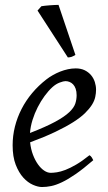

<svg xmlns="http://www.w3.org/2000/svg" viewBox="-20 -732 433 772"><path d="M190.9 -381.8Q174.8 -367.2 159.4 -346.2Q144 -325.2 131.6 -300.8Q119.1 -276.4 110.8 -249.8Q102.5 -223.1 100.6 -197.3Q164.6 -222.2 201.9 -242.4Q239.3 -262.7 258.3 -280.8Q277.3 -298.8 282.7 -315.4Q288.1 -332 288.1 -349.1Q288.1 -364.3 284.2 -375.2Q280.3 -386.2 273.9 -392.8Q267.6 -399.4 259.5 -402.6Q251.5 -405.8 243.2 -405.8Q235.4 -405.8 220.2 -400.1Q205.1 -394.5 190.9 -381.8ZM366.2 -371.1Q366.2 -357.4 363 -342.3Q359.9 -327.1 349.9 -311Q339.8 -294.9 322 -277.3Q304.2 -259.8 274.7 -241Q245.1 -222.2 202.6 -201.9Q160.2 -181.6 101.1 -159.7Q104 -132.3 112.5 -109.9Q121.1 -87.4 132.6 -71.3Q144 -55.2 157.5 -46.1Q170.9 -37.1 184.1 -37.1Q194.3 -37.1 209 -39.3Q223.6 -41.5 242.9 -48.8Q262.2 -56.2 286.4 -70.3Q310.5 -84.5 339.8 -107.9Q345.2 -105 349.4 -98.4Q353.5 -91.8 355 -87.9Q314.9 -53.2 284.2 -32Q253.4 -10.7 229.2 0.7Q205.1 12.2 185.8 16.1Q166.5 20 148.9 20Q132.8 20 112.3 11Q91.8 2 73.7 -17.8Q55.7 -37.6 43.2 -69.6Q30.8 -101.6 30.8 -147.9Q30.8 -186 40 -222.9Q49.3 -259.8 66.7 -293.7Q84 -327.6 109.4 -357.9Q134.8 -388.2 167 -413.1Q178.2 -421.9 192.4 -429.9Q206.5 -438 221.9 -444.1Q237.3 -450.2 253.2 -453.6Q269 -457 284.2 -457Q305.2 -457 320.6 -449.5Q335.9 -441.9 346.2 -429.7Q356.4 -417.5 361.3 -402.1Q366.2 -386.7 366.2 -371.1ZM283.2 -511.2Q273.4 -505.4 267.6 -503.4Q261.7 -501.5 252.9 -501L130.9 -689.5L146.5 -707Q152.3 -708 161.4 -709Q170.4 -710 180.4 -710.7Q190.4 -711.4 199.7 -711.9Q209 -712.4 215.3 -712.4Z"/></svg>

Font: Gentium Basic
Style: Italic
Weight: 400
Italic angle: -8°
Designer: J. Victor Gaultney and Annie Olsen
Foundry: SIL International
Version: Version 1.102; 2013; Maintenance release